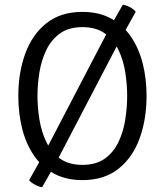

<svg xmlns="http://www.w3.org/2000/svg" viewBox="-20 -745 693 807"><path d="M440.5 -627.5 496 -725Q510 -723.5 526.2 -714.8Q542.5 -706 550.5 -695.5L485 -578L212.5 -55.5L157 42Q143 40 126.8 31.2Q110.5 22.5 102.5 12.5L168 -105ZM137.5 -342Q137.5 -293.5 145.8 -242.5Q154 -191.5 174.8 -148.2Q195.5 -105 232.2 -78.5Q269 -52 326.5 -52Q384 -52 420.8 -78.5Q457.5 -105 478 -148.2Q498.5 -191.5 506.5 -242.5Q514.5 -293.5 514.5 -342Q514.5 -390.5 506.5 -441.2Q498.5 -492 478 -535Q457.5 -578 420.8 -604.5Q384 -631 326.5 -631Q269 -631 232.2 -604.5Q195.5 -578 174.8 -535Q154 -492 145.8 -441.2Q137.5 -390.5 137.5 -342ZM57 -342Q57 -439.5 86.2 -519.8Q115.5 -600 175.2 -647.5Q235 -695 326.5 -695Q395.5 -695 446.2 -667.5Q497 -640 530.2 -591.2Q563.5 -542.5 579.8 -478.5Q596 -414.5 596 -342Q596 -244 567 -163.8Q538 -83.5 478.2 -35.8Q418.5 12 326.5 12Q257.5 12 206.5 -15.5Q155.5 -43 122.2 -92Q89 -141 73 -205Q57 -269 57 -342Z"/></svg>

Font: Signika
Style: Regular
Weight: 300
Designer: Anna Giedry
Foundry: Anna Giedry
Version: Version 2.000